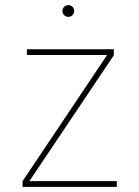

<svg xmlns="http://www.w3.org/2000/svg" viewBox="-20 -732 546 752"><path d="M68.4 0V-22.5L397.9 -514.2V-516.6H85.4V-539.1H425.8V-515.6L96.7 -24.9V-22.5H437.5V0ZM247.6 -666Q238.3 -666 231.4 -672.6Q224.6 -679.2 224.6 -689Q224.6 -698.7 231.4 -705.3Q238.3 -711.9 247.6 -711.9Q257.3 -711.9 263.9 -705.3Q270.5 -698.7 270.5 -689Q270.5 -679.7 263.9 -672.9Q257.3 -666 247.6 -666Z"/></svg>

Font: Inter 18pt Thin
Style: Regular
Weight: 250
Designer: Rasmus Andersson
Foundry: rsms
Version: Version 4.001;git-66647c0bb